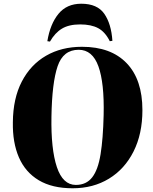

<svg xmlns="http://www.w3.org/2000/svg" viewBox="-20 -996 820 1030"><path d="M49 -340Q50 -468 97 -558.5Q144 -649 227 -697Q310 -745 420 -745Q575 -745 659.5 -657Q744 -569 744 -405Q744 -278 696.5 -183.5Q649 -89 564.5 -37.5Q480 14 370 14Q260 14 188 -29Q116 -72 81.5 -151.5Q47 -231 49 -340ZM256 -370Q253 -196 285 -100Q317 -4 387 -4Q443 -4 474.5 -44.5Q506 -85 519.5 -168.5Q533 -252 536 -379Q540 -551 508 -640Q476 -729 402 -729Q319 -729 289 -640.5Q259 -552 256 -370ZM569 -775Q544 -825 506.5 -845Q469 -865 410 -865Q350 -865 312.5 -842.5Q275 -820 248 -773L234 -775Q249 -867 293.5 -921.5Q338 -976 416 -976Q502 -976 539.5 -922Q577 -868 583 -777Z"/></svg>

Font: Literata 72pt ExtraBold
Style: Italic
Weight: 800
Italic angle: -2°
Designer: Latin by Veronika Burian and Jose Scaglione. Greek by Irene Vlachou. Cyrillic by Vera Evstafieva
Foundry: TypeTogether
Version: Version 3.002